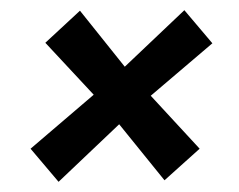

<svg xmlns="http://www.w3.org/2000/svg" viewBox="-20 -434 470 377"><path d="M40 -142 164 -248 69 -350 137 -413 225 -303 342 -414 397 -349 276 -246 372 -142 303 -80 214 -190 95 -77Z"/></svg>

Font: Rasa
Style: Bold Italic
Weight: 700
Italic angle: -7.10001°
Designer: Anna Giedrys (Yrsa+Rasa design), David Brezina (Yrsa art-direction, Rasa art-direction, design)
Foundry: Rosetta Type Foundry
Version: Version 2.004